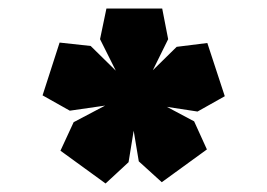

<svg xmlns="http://www.w3.org/2000/svg" viewBox="-20 -681 628 451"><path d="M228 -250 122 -327 153 -394 227 -433 144 -421 80 -457 120 -581 193 -573 252 -515 215 -589 230 -661H361L375 -589L339 -516L395 -571L467 -580L508 -455L444 -419L372 -430L436 -396L466 -330L360 -253L306 -302L294 -374L282 -300Z"/></svg>

Font: Goldman
Style: Bold
Weight: 700
Designer: Jaikishan Patel
Version: Version 1.000; ttfautohint (v1.8.3)